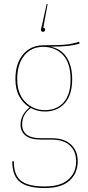

<svg xmlns="http://www.w3.org/2000/svg" viewBox="-20 -757 445 971"><path d="M383 -537Q359 -529 325.5 -525Q292 -521 235 -521Q290 -510 317.5 -466.5Q345 -423 345 -356Q345 -277 307.5 -235Q270 -193 207 -193Q169 -193 136 -211Q92 -179 92 -128Q92 -58 188 -58H242Q304 -58 338.5 -26.5Q373 5 373 58Q373 120 331 157Q289 194 207 194Q120 194 81 163Q42 132 42 59H50Q50 129 86.5 157.5Q123 186 207 186Q285 186 325 151.5Q365 117 365 59Q365 8 333 -21.5Q301 -51 242 -51H188Q135 -51 109.5 -71Q84 -91 84 -127Q84 -177 130 -214Q97 -234 77.5 -269.5Q58 -305 58 -357Q58 -436 97 -482Q136 -528 199 -528Q285 -528 318 -532Q351 -536 380 -546ZM67 -357Q67 -283 108 -241.5Q149 -200 207 -200Q267 -200 302 -239.5Q337 -279 337 -356Q337 -439 298 -479.5Q259 -520 199 -520Q138 -520 102.5 -476Q67 -432 67 -357ZM187 -607Q187 -611 193 -632L216 -737H221L199 -617Q208 -616 208 -607Q208 -602 205 -599Q202 -596 198 -596Q193 -596 190 -599Q187 -602 187 -607Z"/></svg>

Font: Fira Sans Compressed Eight
Style: Regular
Weight: 100
Width: 1
Designer: bBox Type GmbH & Carrois Corporate GbR & Edenspiekermann AG
Foundry: bBox Type GmbH & Carrois Corporate GbR & Edenspiekermann AG
Version: Version 4.301